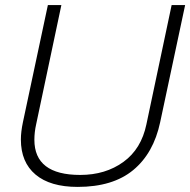

<svg xmlns="http://www.w3.org/2000/svg" viewBox="-20 -719 747 754"><path d="M62 -171Q62 -201 70 -239L168 -699H221L122 -231Q115 -200 115 -170Q115 -32 295 -32Q394 -32 464.5 -83Q535 -134 555 -231L654 -699H707L609 -239Q583 -117 503 -51Q423 15 285 15Q177 15 119.5 -33.5Q62 -82 62 -171Z"/></svg>

Font: Prompt ExtraLight
Style: Italic
Weight: 275
Italic angle: -12°
Designer: Katatrad Team
Foundry: CadsonDemak
Version: Version 1.000